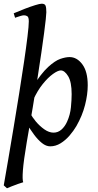

<svg xmlns="http://www.w3.org/2000/svg" viewBox="-24 -762 525 1026"><path d="M444.8 -306.2Q444.8 -257.3 430.4 -200.7Q416 -144 384.3 -88.4Q369.1 -62.5 347.7 -37.6Q326.2 -12.7 299.8 3.7Q273.4 20 244.1 20Q222.2 20 200.2 2.4Q178.2 -15.1 157.7 -43Q137.2 -70.8 119.1 -101.1L139.6 -154.8Q147.5 -136.7 167.5 -112.8Q187.5 -88.9 212.6 -71Q237.8 -53.2 262.2 -53.2Q286.1 -53.2 304.7 -69.8Q323.2 -86.4 334.5 -111.8Q351.1 -148.4 355 -188.7Q358.9 -229 358.9 -258.8Q358.9 -324.2 340.1 -355Q321.3 -385.7 300.8 -385.7Q285.6 -385.7 259 -366.7Q232.4 -347.7 204.1 -312.5Q175.8 -277.3 153.8 -228.5L150.9 -298.8Q196.8 -370.6 233.4 -404.1Q270 -437.5 298.3 -447.3Q326.7 -457 347.7 -457Q387.2 -457 416 -418.2Q444.8 -379.4 444.8 -306.2ZM223.6 -696.8Q223.6 -677.2 211.7 -585.7Q199.7 -494.1 176.5 -345Q153.3 -195.8 119.1 -2.9Q102.1 97.7 98.4 148.2Q94.7 198.7 100.1 211.9Q90.3 214.4 73 220.7Q55.7 227.1 38.6 233.6Q21.5 240.2 13.2 244.1L-3.9 228.5Q6.3 170.4 20 90.1Q33.7 9.8 48.8 -81.1Q64 -171.9 78.4 -262.5Q92.8 -353 104.5 -431.9Q116.2 -510.7 123 -567.6Q129.9 -624.5 129.9 -647.5Q129.9 -669.9 122.3 -675Q114.7 -680.2 104 -680.2Q98.1 -680.2 86.7 -677Q75.2 -673.8 65.9 -670.4Q56.6 -667 56.6 -667L49.3 -690.9Q77.1 -703.1 107.9 -714.8Q138.7 -726.6 163.8 -734.4Q189 -742.2 198.7 -742.2Q215.3 -742.2 219.5 -731.7Q223.6 -721.2 223.6 -696.8Z"/></svg>

Font: Gentium Book Plus
Style: Italic
Weight: 400
Italic angle: -8°
Designer: Victor Gaultney, Annie Olsen, Iska Routamaa, Becca Hirsbrunner
Foundry: SIL International
Version: Version 6.101